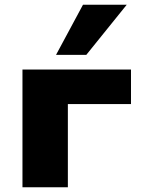

<svg xmlns="http://www.w3.org/2000/svg" viewBox="-20 -792 596 812"><path d="M75 0V-498H534V-352H267V0ZM217 -560 331 -772H516L345 -560Z"/></svg>

Font: Nunito Sans 10pt SemiExpanded Black
Style: Regular
Weight: 900
Width: 6
Designer: Vernon Adams
Foundry: Vernon Adams
Version: Version 3.101;gftools[0.9.27]